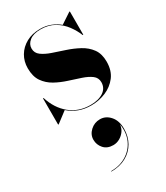

<svg xmlns="http://www.w3.org/2000/svg" viewBox="-204 -555 863 1000"><g transform="rotate(-30 227.0 -55.0)"><path d="M161 170.5Q161 139.7 185.4 117.1Q209.8 94.5 243.4 94.5Q277.8 94.5 303 122.9Q328.2 151.3 328.2 200.1Q328.2 245.7 307.6 282.1Q287 318.5 249 339.5Q211 360.5 159.4 360.5V357.7Q211.8 357.7 251.6 333.5Q291.4 309.3 310.8 266.9Q330.2 224.5 321 169.7Q319.8 190.5 307.8 207.9Q295.8 225.3 277.2 235.9Q258.6 246.5 237.8 246.5Q201.4 246.5 181.2 223.7Q161 200.9 161 170.5ZM45 10H41.5V-148H45Q67.5 -76.5 118 -35.2Q168.5 6 239.5 6Q288.5 6 317.8 -14Q347 -34 347 -69Q347 -96 325.5 -112Q304 -128 270.2 -139.2Q236.5 -150.5 198.8 -162.5Q161 -174.5 127.2 -193.2Q93.5 -212 72.2 -242.8Q51 -273.5 51 -323Q51 -364 70.5 -397Q90 -430 125.5 -449.5Q161 -469 208.5 -469Q243.5 -469 272 -457.5Q300.5 -446 322 -428L385.5 -470H389V-330H385.5Q373 -362 350 -393.2Q327 -424.5 292 -445Q257 -465.5 209 -465.5Q166.5 -465.5 143 -447Q119.5 -428.5 119.5 -402Q119.5 -375 141.5 -358.8Q163.5 -342.5 198.2 -330.5Q233 -318.5 272 -305.8Q311 -293 345.8 -274.2Q380.5 -255.5 402.5 -225.5Q424.5 -195.5 424.5 -148Q424.5 -94.5 397.8 -59.5Q371 -24.5 329.2 -7.2Q287.5 10 242 10Q202 10 168.8 -2.5Q135.5 -15 109 -38.5Z"/></g></svg>

Font: Bodoni* 48
Style: Bold
Weight: 700
Version: Version 2.2